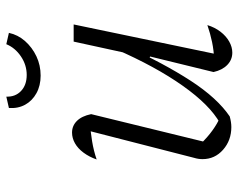

<svg xmlns="http://www.w3.org/2000/svg" viewBox="-92 -640 738 593"><g transform="rotate(-90 276.5 -343.0)"><path d="M221 -430 133 -70 129 -92Q149 -71 170.5 -55.5Q192 -40 211 -32H193Q249 -63 308.5 -147Q368 -231 422 -355L434 -330Q406 -267 378.5 -215.5Q351 -164 324 -122.5Q297 -81 269.5 -51Q242 -21 214 -2Q196 3 181 3Q140 3 111 -22.5Q82 -48 82 -86Q82 -99 86 -112L175 -459L198 -434Q167 -432 137 -427Q107 -422 81 -413Q89 -436 102 -453.5Q115 -471 131 -480Q147 -489 164 -489Q185 -489 200 -474Q215 -459 221 -430ZM351 -52 399 -248 394 -250 445 -484H498L402 -23L389 -50Q417 -51 443.5 -56.5Q470 -62 496 -71Q489 -48 475.5 -30.5Q462 -13 445 -3.5Q428 6 411 6Q389 6 373 -9.5Q357 -25 351 -52ZM340 -586Q309 -586 285.5 -599Q262 -612 250 -634Q238 -656 240 -684L275 -692Q274 -664 292.5 -646.5Q311 -629 342 -629Q373 -629 399.5 -647Q426 -665 437 -692L472 -684Q466 -656 446.5 -634Q427 -612 399.5 -599Q372 -586 340 -586Z"/></g></svg>

Font: Piazzolla Thin ExtraLight
Style: Italic
Weight: 250
Italic angle: -11.3°
Version: Version 2.005